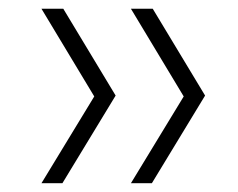

<svg xmlns="http://www.w3.org/2000/svg" viewBox="-20 -480 545 440"><path d="M328 -60.1H280L401 -259L280 -460H330L450 -261ZM123 -60.1H75L196 -259L75 -460H125L245 -261Z"/></svg>

Font: PT Root UI Web Light
Style: Regular
Weight: 300
Designer: Vitaly Kuzmin
Foundry: ParaType Ltd.
Version: Version 1.000W